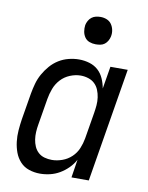

<svg xmlns="http://www.w3.org/2000/svg" viewBox="-84 -794 667 863"><g transform="rotate(10 250.0 -362.5)"><path d="M158 8Q132 8 108 0Q84 -8 67.5 -26Q51 -44 42.5 -67Q34 -90 31 -115.5Q28 -141 30 -167Q32 -193 36 -219L56 -339Q60 -362 66.5 -385.5Q73 -409 85 -430.5Q97 -452 113.5 -471Q130 -490 151 -503Q172 -516 196 -522Q220 -528 243 -528Q268 -528 291 -521Q314 -514 330.5 -499Q347 -484 356.5 -462.5Q366 -441 370 -418L387 -520H466L380 0H301L314 -83Q303 -62 285.5 -44.5Q268 -27 247.5 -15Q227 -3 204 2.5Q181 8 158 8ZM200 -62Q223 -62 247 -70.5Q271 -79 289.5 -96.5Q308 -114 317.5 -137Q327 -160 331 -183L351 -303Q354 -321 355.5 -339Q357 -357 354.5 -374.5Q352 -392 345.5 -408Q339 -424 327 -435.5Q315 -447 298 -452.5Q281 -458 263 -458Q239 -458 214.5 -448Q190 -438 172.5 -419Q155 -400 146 -376Q137 -352 133 -328L113 -208Q110 -191 109 -173.5Q108 -156 110.5 -139.5Q113 -123 119.5 -108Q126 -93 138 -82Q150 -71 166.5 -66.5Q183 -62 200 -62ZM304 -608Q289 -608 275.5 -613Q262 -618 254 -629.5Q246 -641 243.5 -655.5Q241 -670 243 -685Q245 -695 250.5 -705Q256 -715 264.5 -721.5Q273 -728 283.5 -730.5Q294 -733 305 -733Q320 -733 333.5 -727.5Q347 -722 355 -710.5Q363 -699 366 -684.5Q369 -670 366 -655Q364 -645 358.5 -635Q353 -625 344.5 -618.5Q336 -612 325.5 -610Q315 -608 304 -608Z"/></g></svg>

Font: Iosevka Algr
Style: Italic
Weight: 400
Italic angle: -9°
Monospace: yes
Designer: Belleve Invis
Foundry: Belleve Invis
Version: Version 26.0.2; ttfautohint (v1.8.3)